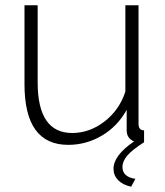

<svg xmlns="http://www.w3.org/2000/svg" viewBox="-20 -540 627 729"><path d="M239 10Q73 10 73 -220V-520H123V-227Q123 -35 254 -35Q320 -35 376.5 -78.5Q433 -122 456 -192V-520H506V-70Q506 -45 527 -45V0Q482 29 463.5 50.5Q445 72 445 94Q445 132 494 139L478 169Q446 162 428.5 144Q411 126 411 101Q411 50 489 -3Q461 -15 461 -45V-123Q427 -61 367.5 -25.5Q308 10 239 10Z"/></svg>

Font: Raleway
Style: Light
Weight: 300
Designer: Matt McInerney, Pablo Impallari, Rodrigo Fuenzalida
Foundry: Matt McInerney, Pablo Impallari, Rodrigo Fuenzalida
Version: Version 3.000